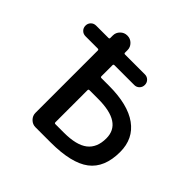

<svg xmlns="http://www.w3.org/2000/svg" viewBox="-182 -929 1083 1083"><g transform="rotate(45 359.5 -388.0)"><path d="M302.7 -488.3Q302.7 -480.5 310.5 -480.5H370.1Q521.5 -480.5 600.6 -423.3Q679.7 -366.2 679.7 -260.7Q679.7 -135.7 604.5 -78.6Q529.3 -21.5 363.3 -21.5H243.2Q219.7 -21.5 202.6 -38.6Q185.5 -55.7 185.5 -79.1V-576.2Q185.5 -584 177.7 -584H80.1Q61.5 -584 49.3 -596.2Q37.1 -608.4 37.1 -626.5Q37.1 -644.5 49.3 -656.7Q61.5 -668.9 80.1 -668.9H177.7Q185.5 -668.9 185.5 -675.8V-696.3Q185.5 -719.7 202.6 -736.8Q219.7 -753.9 243.2 -753.9H245.1Q268.6 -753.9 285.6 -736.8Q302.7 -719.7 302.7 -696.3V-675.8Q302.7 -668.9 310.5 -668.9H468.8Q486.3 -668.9 498.5 -656.7Q510.7 -644.5 510.7 -626.5Q510.7 -608.4 498.5 -596.2Q486.3 -584 468.8 -584H310.5Q302.7 -584 302.7 -576.2ZM302.7 -121.1Q302.7 -113.3 310.5 -113.3H377.9Q477.5 -113.3 523.9 -149.4Q570.3 -185.5 570.3 -259.8Q570.3 -384.8 379.9 -384.8H310.5Q302.7 -384.8 302.7 -377Z"/></g></svg>

Font: Gen Jyuu Gothic P Medium
Style: Regular
Weight: 500
Designer: [Source Han Sans]
Ryoko NISHIZUKA  (kana & ideographs); Paul D. Hunt (Latin, Greek & Cyrillic); Wenlong ZHANG  (bopomofo
Version: Version 1.002.20150607